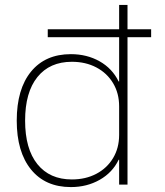

<svg xmlns="http://www.w3.org/2000/svg" viewBox="-20 -750 669 780"><path d="M174 -599V-631H594V-599ZM268 10Q164 10 106 -61.5Q48 -133 48 -260Q48 -388 106 -459Q164 -530 268 -530Q333 -530 384.5 -501Q436 -472 462 -419H464V-730H498V0H464V-101H462Q437 -49 385 -19.5Q333 10 268 10ZM272 -21Q328 -21 371.5 -44Q415 -67 439.5 -108Q464 -149 464 -202V-318Q464 -371 439.5 -412Q415 -453 371.5 -476Q328 -499 272 -499Q182 -499 132 -437Q82 -375 82 -260Q82 -145 132 -83Q182 -21 272 -21Z"/></svg>

Font: M PLUS 2 ExtraLight
Style: Regular
Weight: 250
Designer: Coji Morishita
Foundry: UNDERFOREST DESIGN
Version: Version 1.001